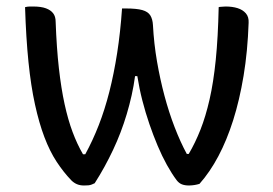

<svg xmlns="http://www.w3.org/2000/svg" viewBox="-20 -560 840 590"><path d="M355 -534H366Q400 -534 417.5 -529Q435 -524 442 -512.5Q449 -501 450 -483Q453 -426 462.5 -371Q472 -316 485.5 -265.5Q499 -215 516.5 -169.5Q534 -124 554 -87H560Q580 -121 596 -161.5Q612 -202 624 -254.5Q636 -307 643 -376Q650 -445 652 -538Q655 -539 658 -539Q661 -539 665 -539.5Q669 -540 673 -540Q694 -540 710 -535Q726 -530 735.5 -519Q745 -508 744 -490Q741 -402 728.5 -327Q716 -252 696.5 -190.5Q677 -129 651 -80Q625 -31 593 5Q589 6 585.5 7Q582 8 578 8.5Q574 9 570 9.5Q566 10 561 10Q548 10 539 6.5Q530 3 523 -6Q508 -26 493 -53Q478 -80 464.5 -112Q451 -144 439 -179Q427 -214 417.5 -251Q408 -288 402 -326H395Q391 -296 384.5 -267Q378 -238 369.5 -209.5Q361 -181 350.5 -153.5Q340 -126 327.5 -99.5Q315 -73 301 -47.5Q287 -22 271 3Q267 5 262 7Q257 9 251.5 9.5Q246 10 238 10Q226 10 216.5 6Q207 2 199 -6Q175 -31 154 -63Q133 -95 116.5 -138.5Q100 -182 87.5 -239Q75 -296 67.5 -369.5Q60 -443 57 -538Q61 -539 64.5 -539.5Q68 -540 72.5 -540Q77 -540 82 -540Q106 -540 121 -534.5Q136 -529 143.5 -519Q151 -509 151 -493Q154 -412 161 -350Q168 -288 178.5 -240Q189 -192 203 -154.5Q217 -117 235 -86H242Q265 -128 283.5 -175.5Q302 -223 316 -278Q330 -333 340 -397Q350 -461 355 -534Z"/></svg>

Font: Code D Ace
Style: Regular
Weight: 400
Version: Version 1.085; ttfautohint (v1.8.4.7-5d5b);Nerd Fonts 3.0.2